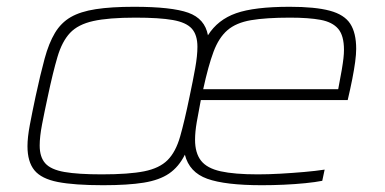

<svg xmlns="http://www.w3.org/2000/svg" viewBox="-20 -538 1135 566"><path d="M284 8Q199 8 150.5 -1.5Q102 -11 81.5 -36Q61 -61 61 -107Q61 -133 68 -170Q75 -207 85 -254Q99 -319 111.5 -365Q124 -411 142 -441Q160 -471 188.5 -487.5Q217 -504 262.5 -511Q308 -518 375 -518Q486 -518 535 -500.5Q584 -483 593 -434Q622 -480 676 -499Q730 -518 834 -518Q909 -518 952 -506.5Q995 -495 1012.5 -468Q1030 -441 1030 -394Q1030 -378 1027 -355.5Q1024 -333 1018.5 -305Q1013 -277 1005 -243H572Q565 -207 560 -178Q555 -149 555 -126Q555 -87 572.5 -64.5Q590 -42 630.5 -33Q671 -24 740 -24Q771 -24 806.5 -26Q842 -28 876.5 -31Q911 -34 937 -38L930 -5Q910 -1 880 2Q850 5 817 6.5Q784 8 752 8Q644 8 591 -11Q538 -30 525 -82Q507 -46 478.5 -26.5Q450 -7 403.5 0.5Q357 8 284 8ZM280 -24Q360 -24 405 -33Q450 -42 474 -66Q498 -90 511 -135.5Q524 -181 539 -254Q549 -301 555.5 -337.5Q562 -374 562 -400Q562 -435 545.5 -453.5Q529 -472 489.5 -479Q450 -486 379 -486Q300 -486 255 -476Q210 -466 186.5 -441Q163 -416 149.5 -370.5Q136 -325 121 -254Q111 -208 104 -171.5Q97 -135 97 -109Q97 -75 113.5 -56.5Q130 -38 170 -31Q210 -24 280 -24ZM579 -275H977Q984 -311 987.5 -332Q991 -353 992.5 -366.5Q994 -380 994 -391Q994 -433 977 -453Q960 -473 925 -479.5Q890 -486 835 -486Q764 -486 720 -478.5Q676 -471 650.5 -449Q625 -427 609.5 -385.5Q594 -344 579 -275Z"/></svg>

Font: Saira Expanded Thin
Style: Italic
Weight: 250
Width: 7
Italic angle: -12°
Designer: Hector Gatti with collaboration of the Omnibus-Type team
Foundry: Omnibus-Type
Version: Version 1.101